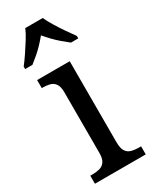

<svg xmlns="http://www.w3.org/2000/svg" viewBox="-199 -817 696 867"><g transform="rotate(-30 149.0 -383.0)"><path d="M21 0V-42H33Q54 -42 70.5 -46.5Q87 -51 97.5 -65.5Q108 -80 108 -109V-426Q108 -456 98 -470.5Q88 -485 71.5 -489.5Q55 -494 35 -494H29V-536H199V-114Q199 -83 208.5 -67.5Q218 -52 235.5 -47Q253 -42 274 -42H286V0ZM7 -619Q22 -638 39.5 -664Q57 -690 74 -717Q91 -744 100 -766H191Q201 -744 217.5 -717Q234 -690 252 -664Q270 -638 284 -619V-606H246Q229 -619 211 -634.5Q193 -650 176 -667.5Q159 -685 145 -702Q131 -685 114.5 -667.5Q98 -650 80 -634.5Q62 -619 45 -606H7Z"/></g></svg>

Font: Noto Serif Khmer SemiCondensed
Style: Regular
Weight: 400
Width: 4
Designer: Danh Hong and the Monotype Design Team
Foundry: Monotype Imaging Inc.
Version: Version 2.004